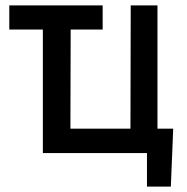

<svg xmlns="http://www.w3.org/2000/svg" viewBox="-20 -570 695 715"><path d="M139.6 0V-460H14.6V-549.8H362.3V-460H243.2L242.2 -90.8H465.8L466.8 -549.8H566.4V-90.8H625L616.2 125H527.3V0Z"/></svg>

Font: RobotoJAA
Style: Medium
Weight: 500
Version: Version 2.05; 2016-11-05